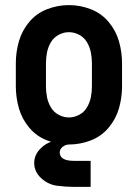

<svg xmlns="http://www.w3.org/2000/svg" viewBox="-20 -558 540 752"><path d="M335 174H273Q238 174 203.5 169.5Q169 165 141.5 140Q114 115 114 80Q114 50 136.5 26Q159 2 189 -5.5Q219 -13 250 -13V8Q237 8 225.5 17Q214 26 214 39Q214 72 270 72H272H274H335ZM250 8Q206 8 164.5 -8Q123 -24 94.5 -58Q66 -92 54 -134Q42 -176 42 -220V-310Q42 -354 54 -396Q66 -438 94.5 -472Q123 -506 164.5 -522Q206 -538 250 -538Q294 -538 335.5 -522Q377 -506 405.5 -472Q434 -438 446 -396Q458 -354 458 -310V-220Q458 -176 446 -134Q434 -92 405.5 -58Q377 -24 335.5 -8Q294 8 250 8ZM250 -98Q271 -98 290.5 -108.5Q310 -119 321 -138Q332 -157 336 -178Q340 -199 340 -220V-310Q340 -331 336 -352Q332 -373 321 -392Q310 -411 290.5 -421.5Q271 -432 250 -432Q229 -432 209.5 -421.5Q190 -411 179 -392Q168 -373 164 -352Q160 -331 160 -310V-220Q160 -199 164 -178Q168 -157 179 -138Q190 -119 209.5 -108.5Q229 -98 250 -98Z"/></svg>

Font: Iosevka SS01
Style: Bold
Weight: 700
Monospace: yes
Designer: Belleve Invis
Foundry: Belleve Invis
Version: 2.3.3; ttfautohint (v1.8.3)